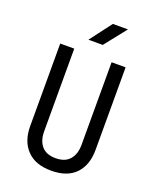

<svg xmlns="http://www.w3.org/2000/svg" viewBox="-172 -1049 943 1159"><g transform="rotate(20 300.0 -470.0)"><path d="M300 10Q198 10 144 -46.5Q90 -103 90 -200V-730H180V-200Q180 -140 209.5 -105Q239 -70 300 -70Q360 -70 390 -105Q420 -140 420 -200V-730H510V-200Q510 -102 456.5 -46Q403 10 300 10ZM242 -810 348 -950H445L334 -810Z"/></g></svg>

Font: NKDuy Mono
Style: Regular
Weight: 400
Monospace: yes
Designer: NKDuy
Foundry: NKDuy
Version: Version 2.251; ttfautohint (v1.8.4.7-5d5b)